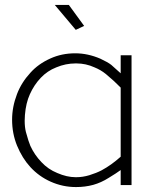

<svg xmlns="http://www.w3.org/2000/svg" viewBox="-20 -750 586 778"><path d="M469 -526H513V0H469V-61Q453 -49 420 -29Q390 -10 358 -1Q325 8 288 8Q234 8 185 -14Q138 -35 103 -73Q70 -109 49 -160Q29 -209 29 -265Q29 -317 49 -369Q67 -416 103 -455Q135 -491 184 -513Q230 -534 285 -534Q336 -534 387 -512Q417 -498 431 -487Q464 -457 469 -453ZM392 -60Q431 -81 469 -115V-395Q444 -421 409 -450Q388 -467 363 -477Q328 -493 290 -493Q288 -493 286 -493Q246 -493 208 -477Q172 -463 145 -434.5Q118 -406 101 -368Q85 -333 81 -284Q80 -272 80 -261Q80 -235 85 -215Q96 -175 103 -159Q120 -122 148 -93Q175 -64 212 -49Q251 -32 286 -32Q288 -32 290 -32Q315 -32 342 -40Q371 -49 392 -60ZM202 -730H259L321 -645L287 -629Z"/></svg>

Font: Oxford Sans
Style: Regular
Weight: 300
Designer: Matt McInerney, Pablo Impallari, Rodrigo Fuenzalida
Foundry: Matt McInerney, Pablo Impallari, Rodrigo Fuenzalida
Version: Version 3.000g; ttfautohint (v1.5) -l 8 -r 28 -G 28 -x 14 -D